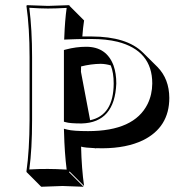

<svg xmlns="http://www.w3.org/2000/svg" viewBox="-20 -668 713 748"><path d="M95.2 -444.8Q95.2 -559.6 83 -645L85 -647.9Q86.4 -647.9 167 -645Q167 -645 250 -647.9L251 -645L307.6 -588.4Q303.2 -560.1 300.8 -525.9Q316.4 -525.9 336.9 -525.9Q474.1 -525.4 536.6 -463.4L593.3 -407.2Q639.2 -360.4 639.6 -286.6Q639.6 -172.4 537.1 -121.6Q473.1 -90.8 379.4 -90.3Q364.3 -90.3 351.6 -90.8L352.1 -88.4L349.6 -90.8Q312 -92.3 295.9 -96.7Q297.9 -11.2 307.6 56.6L251 0L249 2.9L305.7 59.6Q304.2 59.6 223.6 56.6L140.6 59.6L84 2.9L83 0Q94.7 -81.5 95.2 -200.2ZM411.6 -413.1Q393.1 -418.9 372.6 -419.4Q334.5 -418.9 295.9 -409.2Q295.9 -401.4 295.4 -388.2L331.1 -199.7Q422.4 -218.8 422.9 -342.8Q422.9 -384.3 411.6 -413.1ZM236.3 -191.9 229 -193.8V-444.8Q229 -459 229 -465.8V-473.1L236.3 -475.1Q276.4 -485.8 315.9 -485.8Q395 -485.8 422.4 -412.6Q433.1 -382.3 433.1 -342.8Q427.2 -190.4 297.9 -187Q252.4 -187 236.3 -191.9ZM105 -444.8V-200.2Q105 -87.4 94.2 -7.8Q138.7 -10.3 167 -9.8Q195.8 -9.8 239.7 -7.3Q231.4 -73.2 229.5 -152.8L229 -166.5L242.2 -163.1Q264.6 -157.2 323.2 -157.2Q502.9 -157.2 555.2 -263.2Q572.8 -299.3 573.2 -342.8Q573.2 -471.2 437.5 -505.4Q393.1 -516.1 336.9 -516.1Q275.9 -516.1 241.2 -514.2L230 -513.7L230.5 -524.4Q232.9 -588.9 239.7 -637.2Q194.8 -634.8 167 -634.8Q138.2 -634.8 94.2 -637.7Q105 -552.7 105 -444.8Z"/></svg>

Font: Linux Biolinum Shadow O
Style: Bold
Weight: 700
Designer: Philipp H. Poll
Foundry: Philipp H. Poll
Version: Version 0.9.2